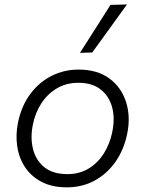

<svg xmlns="http://www.w3.org/2000/svg" viewBox="-20 -812 637 843"><path d="M273.5 10.5Q209 10.5 163.2 -13.2Q117.5 -37 90.5 -77.2Q63.5 -117.5 55.8 -168.5Q48 -219.5 59 -274Q74.5 -348 113.5 -400Q152.5 -452 207.2 -479.2Q262 -506.5 324.5 -506.5Q408.5 -506.5 461.5 -466.5Q514.5 -426.5 534.2 -361.8Q554 -297 538 -222.5Q523.5 -153 486.5 -100.8Q449.5 -48.5 395.2 -19Q341 10.5 273.5 10.5ZM276 -47.5Q329 -47.5 369.5 -72.2Q410 -97 436 -138.5Q462 -180 472.5 -230.5Q485.5 -291 472.5 -340.2Q459.5 -389.5 422.2 -419Q385 -448.5 324 -448.5Q271.5 -448.5 230.5 -424.5Q189.5 -400.5 162.2 -359.2Q135 -318 124.5 -265.5Q112.5 -208 124.8 -158.2Q137 -108.5 174.5 -78Q212 -47.5 276 -47.5ZM331 -580Q365.5 -633.5 398.8 -686Q432 -738.5 465 -790.5L537.5 -792.5Q499 -739 461 -686.5Q423 -634 385 -581.5Z"/></svg>

Font: Commissioner Light
Style: Italic
Weight: 300
Italic angle: -12°
Designer: Kostas Bartsokas
Foundry: Kostas Bartsokas
Version: Version 1.000; ttfautohint (v1.8.3)